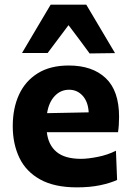

<svg xmlns="http://www.w3.org/2000/svg" viewBox="-20 -795 567 828"><path d="M311.5 13Q215 13 153.8 -20.8Q92.5 -54.5 63.8 -114.2Q35 -174 35 -251Q35 -328 62 -386.8Q89 -445.5 142.8 -479Q196.5 -512.5 276.5 -512.5Q378.5 -512.5 436 -458Q493.5 -403.5 493.5 -291.5Q493.5 -254 489 -225H182Q188 -170 223.8 -140Q259.5 -110 329.5 -110Q359 -110 401.8 -118.5Q444.5 -127 480 -145L485 -19Q456 -5.5 412 3.8Q368 13 311.5 13ZM278 -408Q241.5 -408 216 -381Q190.5 -354 183 -307L362.5 -310.5Q360 -356 336.5 -382Q313 -408 278 -408ZM366.5 -564.5Q344 -595 321.5 -625.5Q298.5 -655.5 275.5 -686.5Q253 -656 230.5 -626.5Q208 -596.5 185.5 -566.5H75Q105.5 -618 136.5 -670.5Q167.5 -722.5 198.5 -775H352Q383.5 -722.5 414.2 -670.2Q445 -618 476 -566Z"/></svg>

Font: Heraclito
Style: Bold
Weight: 700
Designer: Kostas Bartsokas (font) & Cristiano Sobral (main changes)
Foundry: Kostas Bartsokas (font) & Cristiano Sobral (main changes)
Version: Version 1.00;July 8, 2020;FontCreator 13.0.0.2655 64-bit